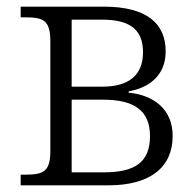

<svg xmlns="http://www.w3.org/2000/svg" viewBox="-20 -556 580 576"><path d="M42 0H305C433 0 498 -56 498 -148C498 -230 439 -271 366 -278V-282C424 -292 477 -327 477 -402C477 -485 421 -536 292 -536H42V-504H54C108 -504 131 -497 131 -433V-102C131 -39 108 -32 53 -32H42ZM195 -296V-497H287C375 -497 409 -463 409 -399C409 -331 367 -296 287 -296ZM195 -39V-257H289C383 -257 430 -224 430 -148C430 -71 387 -39 292 -39Z"/></svg>

Font: Noto Serif Light
Style: Regular
Weight: 300
Designer: Monotype Design Team
Foundry: Monotype Imaging Inc.
Version: Version 2.013